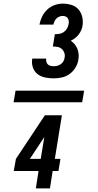

<svg xmlns="http://www.w3.org/2000/svg" viewBox="-20 -873 540 1061"><path d="M276 -440Q252 -440 228.5 -445Q205 -450 187.5 -463.5Q170 -477 162 -499.5Q154 -522 158 -547Q158 -547 158 -547.5Q158 -548 158 -549H235Q235 -549 235 -548.5Q235 -548 235 -548Q234 -539 236.5 -530.5Q239 -522 245 -516.5Q251 -511 259.5 -509Q268 -507 276 -507Q286 -507 296.5 -509.5Q307 -512 316 -518.5Q325 -525 330.5 -534.5Q336 -544 337 -555Q340 -568 335.5 -581Q331 -594 321.5 -602.5Q312 -611 298.5 -613.5Q285 -616 272 -616L283 -684Q295 -684 308 -686Q321 -688 332 -695.5Q343 -703 350 -715Q357 -727 359 -739Q361 -748 360 -756.5Q359 -765 355 -771.5Q351 -778 343.5 -781.5Q336 -785 327 -785Q318 -785 308.5 -781.5Q299 -778 292 -771Q285 -764 281 -755Q277 -746 275 -737H198Q202 -759 212.5 -781Q223 -803 241 -820Q259 -837 282 -845Q305 -853 327 -853Q352 -853 375.5 -845.5Q399 -838 414 -820.5Q429 -803 434.5 -779Q440 -755 436 -731Q434 -718 428.5 -705.5Q423 -693 414.5 -682Q406 -671 395 -662.5Q384 -654 371 -648Q383 -640 392.5 -628.5Q402 -617 407.5 -603.5Q413 -590 414.5 -574.5Q416 -559 413 -543Q410 -521 397 -499.5Q384 -478 364.5 -464Q345 -450 322 -445Q299 -440 276 -440ZM55 -308 66 -372H445L434 -308ZM178 168 193 72H56L68 5L228 -236H322L283 5H314L303 72H271L256 168ZM145 5H205L225 -116Z"/></svg>

Font: Iosevka SS04 Semibold
Style: Italic
Weight: 600
Italic angle: -9°
Monospace: yes
Designer: Belleve Invis
Foundry: Belleve Invis
Version: Version 19.0.0; ttfautohint (v1.8.4)